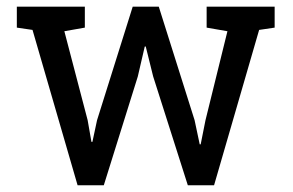

<svg xmlns="http://www.w3.org/2000/svg" viewBox="-20 -548 867 568"><path d="M231 -466.3 170.4 -455.6 239.3 -192.4 250.5 -128.4H253.4L267.1 -192.4L372.6 -528.3H449.7L555.7 -192.4L570.8 -121.1H573.7L587.9 -192.4L652.8 -455.6L591.3 -466.3V-528.3H792.5V-466.3L746.6 -459.5L613.3 0H535.6L433.1 -321.8L411.1 -410.6L408.2 -410.2L387.7 -321.8L287.1 0H209.5L76.2 -459.5L29.8 -466.3V-528.3H231Z"/></svg>

Font: TypoPRO Roboto Slab
Style: Regular
Weight: 400
Designer: Google
Version: Version 1.100263; 2013; ttfautohint (v0.94.20-1c74) -l 8 -r 